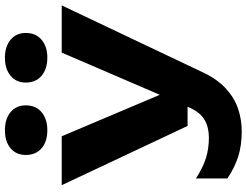

<svg xmlns="http://www.w3.org/2000/svg" viewBox="-134 -714 1028 801"><g transform="rotate(-90 380.5 -313.0)"><path d="M234 181Q174 181 127.5 166Q81 151 37 121V-10Q82 19 121.5 31.5Q161 44 208 44Q250 44 281.5 26Q313 8 334 -40L562 -570H759L480 18Q452 78 413 114Q374 150 328.5 165.5Q283 181 234 181ZM256 -45 9 -570H213L435 -45ZM238 -630Q191 -630 163 -654Q135 -678 135 -720Q135 -760 163 -783.5Q191 -807 238 -807Q285 -807 313.5 -783.5Q342 -760 342 -720Q342 -678 313.5 -654Q285 -630 238 -630ZM541 -630Q494 -630 465.5 -654Q437 -678 437 -720Q437 -760 465.5 -783.5Q494 -807 541 -807Q587 -807 615.5 -783.5Q644 -760 644 -720Q644 -678 615.5 -654Q587 -630 541 -630Z"/></g></svg>

Font: Unbounded SemiBold
Style: Regular
Weight: 600
Designer: Luke Prowse, Jean-Baptiste Morizot, Fátima Lázaro, Florian Runge
Foundry: NaN
Version: Version 1.700